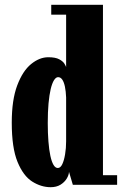

<svg xmlns="http://www.w3.org/2000/svg" viewBox="-20 -770 514 800"><path d="M191 10Q151.5 10 114.2 -13.5Q77 -37 53 -95.5Q29 -154 29 -259Q29 -354 51.8 -414.2Q74.5 -474.5 109.5 -503Q144.5 -531.5 181 -531.5Q211 -531.5 226.8 -523Q242.5 -514.5 248.5 -504.5Q254.5 -494.5 255.5 -490.5V-709H193.5V-750H409V-40H468V0H283.5L267.5 -54Q267 -40.5 257.8 -25.5Q248.5 -10.5 231.8 -0.2Q215 10 191 10ZM221 -70Q232 -70 239.5 -85.8Q247 -101.5 251.2 -127Q255.5 -152.5 255.5 -181V-364Q254.5 -390 250.5 -409Q246.5 -428 239.5 -438.2Q232.5 -448.5 222 -448.5Q213 -448.5 205 -435.8Q197 -423 191.2 -398.8Q185.5 -374.5 182.2 -339Q179 -303.5 179 -257.5Q179 -215 181.8 -180.2Q184.5 -145.5 189.8 -121Q195 -96.5 202.8 -83.2Q210.5 -70 221 -70Z"/></svg>

Font: Imbue Thin 10pt Black
Style: Regular
Weight: 900
Version: Version 1.102